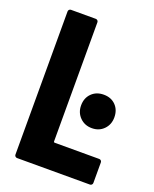

<svg xmlns="http://www.w3.org/2000/svg" viewBox="-133 -776 684 852"><g transform="rotate(20 209.5 -350.0)"><path d="M41 -12V-688Q41 -693 44.5 -696.5Q48 -700 53 -700H170Q175 -700 178.5 -696.5Q182 -693 182 -688V-126Q182 -121 187 -121H397Q402 -121 405.5 -117.5Q409 -114 409 -109V-12Q409 -7 405.5 -3.5Q402 0 397 0H53Q48 0 44.5 -3.5Q41 -7 41 -12ZM240 -317Q240 -352 262 -374Q284 -396 319 -396Q354 -396 375.5 -374Q397 -352 397 -317Q397 -283 375 -260.5Q353 -238 319 -238Q285 -238 262.5 -260.5Q240 -283 240 -317Z"/></g></svg>

Font: Barlow Condensed
Style: Bold
Weight: 700
Width: 3
Designer: Jeremy Tribby
Foundry: Tribby Type
Version: Version 1.500